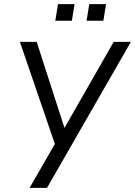

<svg xmlns="http://www.w3.org/2000/svg" viewBox="-20 -907 652 927"><path d="M123 0 254 -228 250 -197 76 -705H157L296 -275H283L529 -705H612L207 0ZM398 -807 411 -887H492L479 -807ZM247 -807 260 -887H340L327 -807Z"/></svg>

Font: Nunito Sans 10pt Condensed
Style: Italic
Weight: 400
Width: 3
Italic angle: -9°
Designer: Vernon Adams
Foundry: Vernon Adams
Version: Version 3.101;gftools[0.9.27]